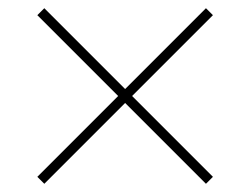

<svg xmlns="http://www.w3.org/2000/svg" viewBox="-20 -587 610 468"><path d="M482 -567 499 -550 302 -353 499 -156 482 -139 285 -336 88 -139 71 -156 268 -353 71 -550 88 -567 285 -370Z"/></svg>

Font: Noto Sans Gujarati Thin
Style: Regular
Weight: 100
Designer: Jelle Bosma - Monotype Design Team, Universal Thirst
Foundry: Monotype Imaging Inc.
Version: Version 2.106; ttfautohint (v1.8.4.7-5d5b)